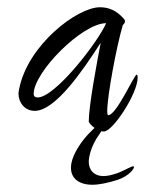

<svg xmlns="http://www.w3.org/2000/svg" viewBox="-20 -403 400 530"><path d="M267 -40C291 -40 360 -144 360 -189C360 -194 359 -197 357 -197C351 -197 301 -85 279 -85C277 -85 276 -89 276 -96C276 -138 301 -272 319 -334C323 -337 325 -341 325 -344C325 -347 324 -349 322 -351C302 -374 280 -383 256 -383C193 -383 57 -279 33 -158C32 -153 31 -148 31 -145C31 -120 48 -97 76 -97C133 -97 209 -209 258 -285C247 -228 225 -110 225 -67C228 -61 234 -55 241 -50C239 -48 237 -46 234 -43C207 -18 182 20 177 48C176 53 176 57 176 61C176 90 199 107 235 107C254 107 278 102 306 93C337 82 350 63 350 58C350 57 349 56 347 56C346 56 343 57 339 59C328 64 317 70 304 75C291 79 280 83 265 83C240 83 225 67 225 43C225 38 226 32 227 27C230 13 236 -3 246 -20C251 -27 255 -34 260 -41C262 -40 264 -40 267 -40ZM84 -134C77 -134 73 -137 73 -144C73 -204 207 -339 273 -339C250 -286 132 -134 84 -134Z"/></svg>

Font: Comforter
Style: Regular
Weight: 400
Designer: Robert E. Leuschke
Foundry: Robert E. Leuschke
Version: Version 1.013; ttfautohint (v1.8.3)